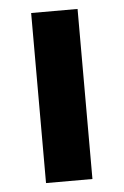

<svg xmlns="http://www.w3.org/2000/svg" viewBox="-45 -580 395 614"><g transform="rotate(-5 152.5 -273.0)"><path d="M227.1 -545.9H78.1V0H227.1Z"/></g></svg>

Font: Noto Reveo Sans
Style: Bold
Weight: 700
Designer: Monotype Design team
Foundry: Monotype Imaging Inc.
Version: Version 1.04